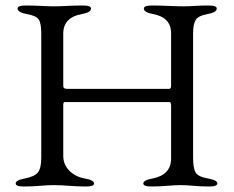

<svg xmlns="http://www.w3.org/2000/svg" viewBox="-20 -673 850 698"><path d="M682 -100Q682 -61 691.5 -45.5Q701 -30 737 -24Q770 -18 770 -6Q770 5 741 5Q712 5 684 2.5Q656 0 637 0Q618 0 588 2.5Q558 5 530 5Q501 5 501 -6Q501 -18 534 -24Q602 -37 602 -97V-287Q602 -302 597 -302H215Q210 -302 210 -291V-106Q210 -75 232 -52.5Q254 -30 289 -24Q322 -18 322 -6Q322 5 293 5Q265 5 231.5 2.5Q198 0 176 0Q156 0 125 2.5Q94 5 66 5Q37 5 37 -6Q37 -18 70 -24Q106 -31 118 -46.5Q130 -62 130 -99V-551Q130 -588 121 -602Q112 -616 77 -622Q44 -628 44 -642Q44 -653 73 -653Q102 -653 130 -651.5Q158 -650 176 -650Q195 -650 224 -651.5Q253 -653 282 -653Q311 -653 311 -642Q311 -628 278 -622Q210 -610 210 -551V-359Q210 -350 224 -350H595Q602 -350 602 -362V-552Q602 -610 536 -622Q503 -628 503 -642Q503 -653 532 -653Q560 -653 593.5 -651.5Q627 -650 648 -650Q664 -650 687 -651.5Q710 -653 739 -653Q768 -653 768 -642Q768 -628 735 -622Q701 -616 691.5 -600.5Q682 -585 682 -552Z"/></svg>

Font: EB Garamond SC 12
Style: Regular
Weight: 400
Version: Version 0.016 ; ttfautohint (v0.97) -l 8 -r 50 -G 200 -x 0 -